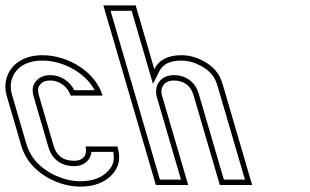

<svg xmlns="http://www.w3.org/2000/svg" viewBox="-123 -687 1151 713"><path d="M152.4 -90C109.2 -90 86.2 -111.1 76 -146L21.7 -332C17.4 -346.7 17.2 -357.8 21.2 -365.5C27.8 -378 37.3 -388 64 -388C99.4 -388 130.2 -362.5 139.2 -332H257.9C232.8 -418 132.7 -482 34.1 -482C-74.7 -482 -118.6 -401.2 -98.3 -332L-44 -146C-39.1 -129.3 -31.6 -113 -21.5 -97C17.1 -35.9 99 6 175.5 6C224.6 6 263 -8 290.7 -36C320.2 -65.9 325.8 -99.8 313.2 -143H194.4C201.8 -117.8 191.4 -90 152.4 -90ZM152.4 -70C191.2 -70 214 -94.5 216.4 -123H297.5C303.3 -91.5 297.7 -71.6 276.5 -50.1C253.3 -26.6 220.9 -14 175.5 -14C105.6 -14 29.7 -53.4 -4.6 -107.7C-13.8 -122.3 -20.5 -136.9 -24.8 -151.6L-79.1 -337.6C-81.8 -346.6 -83.1 -355.9 -83.1 -365C-83.3 -413.1 -48.2 -462 34.1 -462C114.5 -462 195.8 -414.4 228.4 -352H152.8C136.9 -384.2 103.3 -408 64 -408C31 -408 12.6 -392.1 3.5 -374.8C-4.3 -359.7 -2.4 -343 2.5 -326.4L56.8 -140.4C69.1 -98.5 100.9 -70 152.4 -70Z M551.1 -482C501.1 -482 467.4 -464.7 450.1 -430L380.8 -667H260.8L455.8 0H575.8L478.1 -334C471 -358.4 484.1 -388 522.3 -388C561.8 -388 586.1 -366.6 595.6 -334L693.3 0H813.3L705.1 -370C701 -384 696.7 -395.3 692 -404C667.7 -449.6 606.3 -482 551.1 -482ZM551.1 -462C599.5 -462 654.5 -432 674.4 -394.6C678.1 -387.7 682.1 -377.5 685.9 -364.4L786.6 -20H708.3L614.8 -339.6C603.1 -379.6 570.4 -408 522.3 -408C514.7 -408 507.4 -407.1 500.7 -405.2C462.8 -394.6 450.5 -357.4 458.9 -328.4L549.1 -20H470.8L287.5 -647H365.8L445.1 -375.5L467.9 -421C481.2 -447.5 505.7 -462 551.1 -462Z"/></svg>

Font: Din Kursivschrift
Style: BreitLeftGho
Weight: 400
Version: Version 1.089